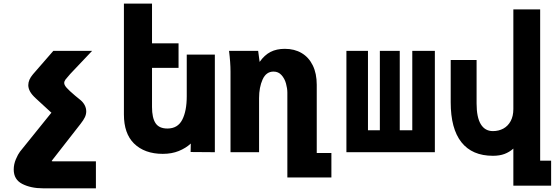

<svg xmlns="http://www.w3.org/2000/svg" viewBox="-20 -826 3040 1042"><path d="M54.5 94Q54.5 65.5 66.2 38Q78 10.5 88.5 -3L257 -212Q258 -213 258.5 -213.2Q259 -213.5 259 -214Q259 -214.5 258.5 -214.8Q258 -215 256.5 -216.5L175 -291.5Q152.5 -312 143 -329.5Q133.5 -347 133.5 -364Q133.5 -393.5 159 -423L269.5 -550H480L361.5 -425Q343 -404.5 335.8 -394.8Q328.5 -385 328.5 -375.5Q328.5 -364.5 341.8 -349.5Q355 -334.5 387.5 -307L418 -282Q431.5 -270.5 439.8 -254.8Q448 -239 448 -221.5Q448 -205.5 440.8 -190Q433.5 -174.5 417 -153.5L262.5 44.5Q260.5 47.5 260.5 48Q260.5 49.5 268 49.5H500.5V196H214Q147.5 196 101 172.2Q54.5 148.5 54.5 94Z M707 -47.5Q652.5 -101.5 652.5 -204.5V-806.5H805V-591H949V-457.5H805V-245.5Q805 -186.5 824.2 -157.5Q843.5 -128.5 888.5 -128.5Q944.5 -128.5 969 -176Q993.5 -223.5 993.5 -303.5V-529.5H1146V0L1014.5 -1L1015.5 -47Q988.5 -22 950.2 -6.5Q912 9 863.5 9Q764.5 9 707 -47.5Z M1223 -550H1381L1389 -490Q1415.5 -527.5 1448.2 -544.2Q1481 -561 1526 -561Q1578 -561 1617 -538Q1656 -515 1677.5 -471Q1699 -427 1699 -366V4.5H1778.5V137H1539.5V-323.5Q1539.5 -346 1532.2 -372.5Q1525 -399 1508 -418.2Q1491 -437.5 1464.5 -437.5Q1424.5 -437.5 1405.2 -394.8Q1386 -352 1386 -293.5V0H1231V-437Q1231 -486 1223 -550Z M2340 0H1860V-550H1977V-119H2041.5V-550H2149.5V-119H2217.5V-550H2340Z M2655 19.5Q2542.5 19.5 2484.2 -54Q2426 -127.5 2426 -271V-500.5H2566.5V-264.5Q2566.5 -189.5 2589.2 -152Q2612 -114.5 2655 -114.5Q2686.5 -114.5 2711.8 -128.2Q2737 -142 2751.5 -169Q2766 -196 2766 -234V-775H2911.5V46H2971V181.5H2766V-19.5Q2744.5 -0.5 2718 9.5Q2691.5 19.5 2655 19.5Z"/></svg>

Font: JuliaMono Black
Style: Regular
Weight: 900
Monospace: yes
Designer: cormullion
Foundry: corm
Version: Version 0.054; ttfautohint (v1.8.4)